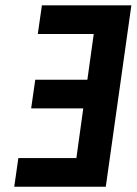

<svg xmlns="http://www.w3.org/2000/svg" viewBox="-20 -708 518 728"><path d="M478.1 -687.7H138.9L123.3 -579.1H335.4L311.3 -405.6H113.7L98.1 -297H295.7L269.6 -108.6H49.6L34 0H381.1Z"/></svg>

Font: Secuela ExtLt
Style: Italic
Weight: 200
Italic angle: -8°
Designer: Fernando Haro
Foundry: deFharo
Version: Version 1.704